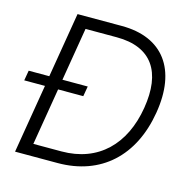

<svg xmlns="http://www.w3.org/2000/svg" viewBox="-106 -832 930 937"><g transform="rotate(15 358.5 -363.5)"><path d="M396 -727.3H171.9L117.2 -398.8H13.1L4.3 -347.7H109L51.1 0H266C484.7 0 630.3 -134.9 668 -361.9C706.3 -589.5 603.7 -727.3 396 -727.3ZM604.8 -369.3C573.5 -178.6 455.6 -59.7 269.5 -59.7H127.5L175.4 -347.7H302.6L311.4 -398.8H183.6L228.3 -667.6H386C563.9 -667.6 636 -556.8 604.8 -369.3Z"/></g></svg>

Font: TID UI Light
Style: Italic
Weight: 300
Italic angle: -9.39999°
Designer: The TID Project Authors
Foundry: Bakken & Bæck
Version: Version 1.001;hotconv 1.0.109;makeotfexe 2.5.65596